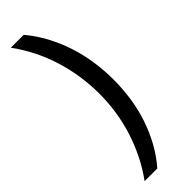

<svg xmlns="http://www.w3.org/2000/svg" viewBox="-293 -721 886 886"><g transform="rotate(-45 150.5 -278.0)"><path d="M261.2 -273.9Q261.2 -213.4 252.4 -154.8Q243.7 -96.2 225.3 -41.3Q207 13.7 179.4 64Q151.9 114.3 113.8 158.2H30.8Q64.5 112.3 90.3 60.5Q116.2 8.8 133.8 -46.4Q151.4 -101.6 160.2 -159.2Q168.9 -216.8 168.9 -274.9Q168.9 -394 133.8 -506.8Q98.6 -619.6 29.8 -713.9H113.8Q151.9 -668.5 179.4 -616.9Q207 -565.4 225.3 -509.5Q243.7 -453.6 252.4 -394.3Q261.2 -335 261.2 -273.9Z"/></g></svg>

Font: Noto Sans Lao UI
Style: Regular
Weight: 400
Designer: Danh Hong
Foundry: Danh Hong
Version: Version 1.03 uh